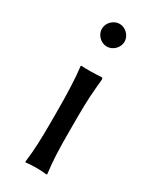

<svg xmlns="http://www.w3.org/2000/svg" viewBox="-173 -697 605 748"><g transform="rotate(30 130.0 -322.5)"><path d="M90 -235V-180C90 -105 88 -54 81 0L83 3C95 1 118 0 130 0C142 0 165 1 177 3L179 0C172 -57 170 -104 170 -180V-251C170 -326 173 -362 179 -423C179 -432 178 -433 170 -433C147 -431 104 -430 83 -432L81 -429C87 -386 90 -310 90 -235ZM80 -597C80 -570 104 -546 131 -546C158 -546 182 -570 182 -597C182 -624 158 -648 131 -648C104 -648 80 -624 80 -597Z"/></g></svg>

Font: Libertinus Sans
Style: Regular
Weight: 400
Designer: Philipp H. Poll, Khaled Hosny
Foundry: Caleb Maclennan
Version: Version 7.050;RELEASE